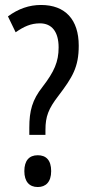

<svg xmlns="http://www.w3.org/2000/svg" viewBox="-20 -744 358 773"><path d="M98 -230V-201H163V-221C163 -275 175 -306 215 -358C272 -433 297 -474 297 -560C297 -665 243 -724 145 -724C98 -724 54 -709 12 -678L43 -614C76 -637 104 -650 141 -650C188 -650 216 -617 216 -553C216 -495 198 -455 151 -394C110 -342 98 -298 98 -230ZM78 -55C78 -13 98 9 132 9C164 9 186 -11 186 -55C186 -100 165 -119 132 -119C97 -119 78 -97 78 -55Z"/></svg>

Font: Noto Sans Arabic ExtCond
Style: Regular
Weight: 400
Width: 2
Designer: Monotype Design Team, Nadine Chahine, Nizar Qandah and Khaled Hosny
Foundry: Monotype Imaging Inc.
Version: Version 2.012